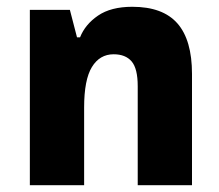

<svg xmlns="http://www.w3.org/2000/svg" viewBox="-20 -546 647 566"><path d="M68 0V-517H186L207 -436H216Q231 -474 269 -500Q307 -526 370 -526Q460 -526 503 -477Q546 -428 546 -328V0H386V-292Q386 -344 368 -365Q350 -386 315 -386Q274 -386 251 -348.5Q228 -311 228 -229V0Z"/></svg>

Font: Noto Sans Thai UI SemCond ExtBd
Style: Regular
Weight: 800
Width: 4
Designer: Monotype Design Team
Foundry: Monotype Imaging Inc.
Version: Version 2.000